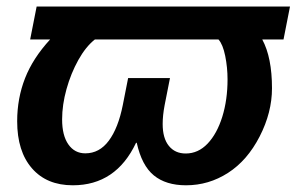

<svg xmlns="http://www.w3.org/2000/svg" viewBox="-20 -548 893 578"><path d="M761.7 -137.2Q724.6 -64.9 666.5 -27.6Q608.4 9.8 540 9.8Q479.5 9.8 443.1 -20Q406.7 -49.8 391.6 -118.2H389.6Q329.1 9.8 199.2 9.8Q120.6 9.8 76.2 -41.3Q31.7 -92.3 31.7 -183.1Q31.7 -252 55.4 -312.5Q79.1 -373 130.9 -429.2H70.8L90.3 -528.3H853L833.5 -429.2H769.5Q798.8 -375 798.8 -282.2Q798.8 -209.5 761.7 -137.2ZM539.1 -85.9Q576.7 -85.9 605 -115.7Q633.3 -145.5 649.2 -196.5Q665 -247.6 665 -309.1Q665 -344.7 658 -379.6Q650.9 -414.6 637.7 -429.2H265.6Q238.3 -407.7 215.8 -367.4Q193.4 -327.1 180.2 -279.8Q167 -232.4 167 -188.5Q167 -140.1 185.8 -113.3Q204.6 -86.4 236.8 -86.4Q279.3 -86.4 307.6 -124.5Q335.9 -162.6 349.6 -231.4L365.7 -313H491.7L475.6 -231.4Q469.7 -200.2 469.7 -174.8Q469.7 -131.8 488.3 -108.9Q506.8 -85.9 539.1 -85.9Z"/></svg>

Font: Arimo
Style: Bold Italic
Weight: 700
Italic angle: -12°
Designer: Steve Matteson
Foundry: Monotype Imaging Inc.
Version: Version 1.33